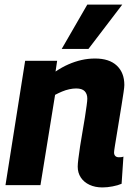

<svg xmlns="http://www.w3.org/2000/svg" viewBox="-20 -810 591 840"><path d="M90 -544H230L223 -497Q251 -516 279.5 -528.5Q308 -541 337 -547.5Q366 -554 396 -554Q458 -554 491 -523Q524 -492 524 -438Q524 -429 520.5 -405.5Q517 -382 512 -351Q507 -320 501.5 -286.5Q496 -253 491 -222.5Q486 -192 482.5 -170.5Q479 -149 479 -143Q479 -133 484.5 -127.5Q490 -122 500 -122Q505 -122 510.5 -122.5Q516 -123 520 -125L512 -6Q496 1 472.5 5.5Q449 10 428 10Q396 10 371.5 -1.5Q347 -13 333.5 -33.5Q320 -54 320 -81Q320 -93 323 -116.5Q326 -140 330.5 -170.5Q335 -201 341 -234Q347 -267 351.5 -296.5Q356 -326 359 -348Q362 -370 362 -378Q362 -399 350.5 -411Q339 -423 313 -423Q299 -423 283 -419.5Q267 -416 251.5 -409.5Q236 -403 221 -395L157 0H4ZM250 -596 362 -790H515L367 -596Z"/></svg>

Font: Georama ExtraCondensed Thin
Style: Bold Italic
Weight: 700
Italic angle: -9°
Version: Version 1.001